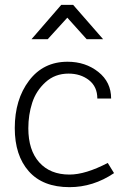

<svg xmlns="http://www.w3.org/2000/svg" viewBox="-20 -767 560 793"><path d="M406 -605H338L258 -694L177 -605H110L233 -747H282ZM425 -94 451 -52Q365 6 267 6Q157 6 99 -59.5Q41 -125 41 -238Q41 -356 100 -434Q159 -512 259 -512Q333 -512 386 -470Q439 -428 439 -360H382Q382 -409 347.5 -436Q313 -463 263 -463Q207 -463 168 -427.5Q129 -392 113 -342.5Q97 -293 97 -237Q97 -147 142 -96.5Q187 -46 267 -46Q333 -46 425 -94Z"/></svg>

Font: Bellota
Style: Regular
Weight: 400
Designer: Kemie Guaida
Foundry: Kemie Guaida
Version: Version 1.000;PS 002.000;hotconv 1.0.70;makeotf.lib2.5.58329